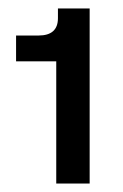

<svg xmlns="http://www.w3.org/2000/svg" viewBox="-20 -922 292 454"><path d="M113 -777H18V-838H71Q117 -838 117 -879V-902H192V-488H113Z"/></svg>

Font: HK Grotesk Black
Style: Regular
Weight: 900
Designer: Alfredo Marco Pradil
Foundry: Hanken Design Co.
Version: Version 3.001